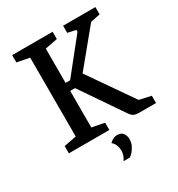

<svg xmlns="http://www.w3.org/2000/svg" viewBox="-196 -775 1017 1097"><g transform="rotate(-30 312.0 -226.5)"><path d="M49 0V-48L131 -64V-584L49 -600V-648H316V-600L234 -584V-358H264L439 -577V-589L385 -601V-648H598V-600L535 -587L345 -356L547 -65L624 -48V0H514Q489 0 476.5 -7Q464 -14 451 -34L266 -305H234V-64L316 -48V0ZM297 195Q317 168 317 135Q317 117 310.5 100.5Q304 84 289 71Q300 59 313.5 53Q327 47 339 47Q367 47 378.5 64.5Q390 82 390 101Q390 125 380.5 144.5Q371 164 359 177Q347 190 339 195Z"/></g></svg>

Font: Faustina Medium
Style: Regular
Weight: 500
Designer: Alfonso Garcia
Foundry: http://www.omnibus-type.com
Version: Version 1.200